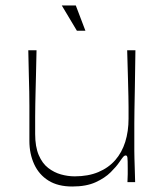

<svg xmlns="http://www.w3.org/2000/svg" viewBox="-20 -663 596 699"><path d="M243 16Q191 16 156.5 -5.5Q122 -27 104.5 -65Q87 -103 87 -150Q87 -194 87 -224Q87 -254 87 -278Q87 -302 86.5 -328Q86 -354 85 -389.5Q84 -425 83 -480H113Q112 -425 111 -389.5Q110 -354 109.5 -329Q109 -304 108.5 -283Q108 -262 108 -237Q108 -212 108 -175Q108 -129 121 -98.5Q134 -68 155.5 -51.5Q177 -35 202 -28Q227 -21 252 -21Q301 -21 338 -36.5Q375 -52 399.5 -80Q424 -108 436 -146.5Q448 -185 448 -231Q448 -256 448 -273Q448 -290 447.5 -312Q447 -334 446 -373Q445 -412 443 -480H473Q472 -398 471 -346Q470 -294 469.5 -263Q469 -232 469 -213.5Q469 -195 469 -181.5Q469 -168 469 -151Q469 -128 469 -113.5Q469 -99 469.5 -85.5Q470 -72 470.5 -52.5Q471 -33 472 0H444Q445 -17 445 -29Q445 -41 445 -50Q445 -80 444 -88.5Q443 -97 438 -97Q433 -97 429 -92.5Q425 -88 414 -72Q404 -57 383 -36Q362 -15 328 0.5Q294 16 243 16ZM260 -551 205 -643H256L291 -551Z"/></svg>

Font: Ojuju ExtraLight
Style: Regular
Weight: 200
Designer: Chisaokwu Joboson, Mirko Velimirovic
Foundry: Udi Foundry
Version: Version 1.000